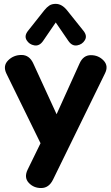

<svg xmlns="http://www.w3.org/2000/svg" viewBox="-20 -785 575 992"><path d="M254 143Q233 186 193.5 186.5Q154 187 128.5 159.5Q103 132 123 91L208 -83L258 -163L391 -457Q410 -500 449.5 -500Q489 -500 515.5 -472Q542 -444 522 -405ZM230 38 13 -405Q-6 -445 22 -473Q50 -501 91 -501Q132 -501 152 -457L287 -163ZM203 -574Q184 -546 157.5 -550.5Q131 -555 117.5 -577.5Q104 -600 125 -626L209 -732Q222 -748 235 -756.5Q248 -765 268 -765Q300 -765 327 -731L411 -626Q432 -600 418.5 -577.5Q405 -555 378.5 -550.5Q352 -546 333 -574L268 -669Z"/></svg>

Font: Nunito VF Beta Light
Style: Regular
Weight: 300
Designer: Vernon Adams
Foundry: newtypography
Version: Version 3.001